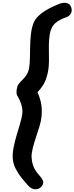

<svg xmlns="http://www.w3.org/2000/svg" viewBox="-20 -1199 544 1403"><path d="M284 163Q268.5 183 240 184Q211.5 185 186.5 158Q167.5 137 141.8 106Q116 75 96 37Q76 -1 73 -43Q71 -78.5 79.5 -122Q88 -165.5 101.2 -209.8Q114.5 -254 126.2 -293.8Q138 -333.5 142 -361.5Q146 -388 141.2 -414Q136.5 -440 123 -469Q113 -486.5 105.5 -501.5Q98 -516.5 102.5 -547.5Q106 -570 115.2 -583.2Q124.5 -596.5 141.5 -613Q163 -633.5 175.5 -654.2Q188 -675 192.5 -701Q197.5 -729 198.5 -770.2Q199.5 -811.5 200.2 -857.5Q201 -903.5 205.8 -947.5Q210.5 -991.5 223 -1025.5Q234.5 -1056.5 258.5 -1080.2Q282.5 -1104 311.2 -1121.2Q340 -1138.5 366 -1150.2Q392 -1162 407 -1168.5Q422.5 -1175.5 441 -1178Q459.5 -1180.5 475.8 -1174Q492 -1167.5 499.5 -1147.5Q509 -1124 499.2 -1103Q489.5 -1082 464 -1073Q442.5 -1065.5 420.5 -1054.8Q398.5 -1044 380.2 -1026.2Q362 -1008.5 351.5 -979Q342 -951.5 339.2 -913.2Q336.5 -875 337.2 -833Q338 -791 337.8 -751.5Q337.5 -712 332 -682.5Q324.5 -639 308.2 -602.2Q292 -565.5 254 -525.5Q276.5 -473.5 282.2 -431.8Q288 -390 283 -343Q280 -314 268.5 -276.2Q257 -238.5 243.5 -198Q230 -157.5 220 -119.2Q210 -81 210.5 -51.5Q212.5 -17.5 220.5 6.5Q228.5 30.5 241 49Q253.5 67.5 269.5 85Q285.5 102.5 293.8 121Q302 139.5 284 163Z"/></svg>

Font: Edu AU VIC WA NT Hand
Style: Bold
Weight: 700
Version: Version 1.001